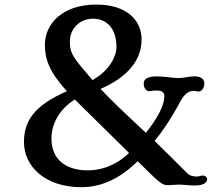

<svg xmlns="http://www.w3.org/2000/svg" viewBox="-20 -797 958 829"><path d="M83.5 -183.6C83.5 -77.1 176.3 11.2 330.6 11.2C410.6 11.2 492.2 -19.5 574.2 -101.1L625.5 -50.8C669.4 -7.3 684.6 2.4 701.7 2.4C723.6 2.4 739.3 0 751.5 0C766.6 0 801.3 3.9 821.3 3.9C854 3.9 874.5 -6.3 874.5 -22.9C874.5 -32.2 866.2 -39.1 855.5 -39.1C846.7 -39.1 839.8 -34.7 830.6 -34.7C815.9 -34.7 799.8 -37.1 786.6 -50.8C736.3 -100.6 689.9 -147.9 647.5 -188.5C681.2 -229 715.8 -280.8 750 -342.8C771.5 -387.2 791.5 -404.3 814.9 -404.8C823.2 -404.8 831.1 -401.9 838.9 -401.9C849.1 -401.9 862.3 -415 862.3 -437.5C862.3 -450.7 853 -467.3 820.3 -467.3C795.4 -467.3 773.9 -460 751.5 -460C721.2 -460 692.4 -467.3 656.2 -467.3C619.1 -467.3 600.6 -455.1 600.6 -438.5C600.6 -414.1 611.8 -403.3 624.5 -403.3C632.3 -403.3 631.8 -406.2 656.7 -406.2C678.2 -406.2 689.5 -398.9 689.5 -382.3C689.5 -335 650.9 -274.9 609.9 -223.6C529.3 -298.8 463.4 -360.4 414.1 -413.1C526.9 -461.9 591.3 -534.2 591.3 -627C591.3 -710.4 525.9 -777.3 396.5 -777.3C247.6 -777.3 173.8 -692.9 173.8 -603C173.8 -541.5 192.9 -486.8 268.6 -403.3C133.8 -343.3 83.5 -280.3 83.5 -183.6ZM379.4 -451.2C298.3 -546.4 281.7 -563 281.7 -618.2C281.7 -673.3 324.7 -716.3 381.3 -716.3C427.2 -716.3 482.9 -689.5 482.9 -591.8C482.9 -560.5 458.5 -495.6 379.4 -451.2ZM202.1 -198.7C202.1 -254.9 230.5 -322.8 303.2 -367.2L537.1 -136.7C480.5 -82 418 -61.5 358.9 -61.5C264.6 -61.5 202.1 -107.9 202.1 -198.7Z"/></svg>

Font: Stoke
Style: Regular
Weight: 400
Designer: Nicole Fally
Foundry: Nicole Fally
Version: Version 1.002